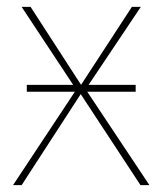

<svg xmlns="http://www.w3.org/2000/svg" viewBox="-20 -539 473 559"><path d="M415 0H389L215 -265L43 0H18L198 -272H58V-292H193L43 -519H69L216 -292L364 -519H390L238 -292H375V-272H234Z"/></svg>

Font: Fira Sans Thin
Style: Regular
Weight: 100
Designer: bBox Type GmbH & Carrois Corporate GbR & Edenspiekermann AG
Foundry: bBox Type GmbH & Carrois Corporate GbR & Edenspiekermann AG
Version: Version 4.301